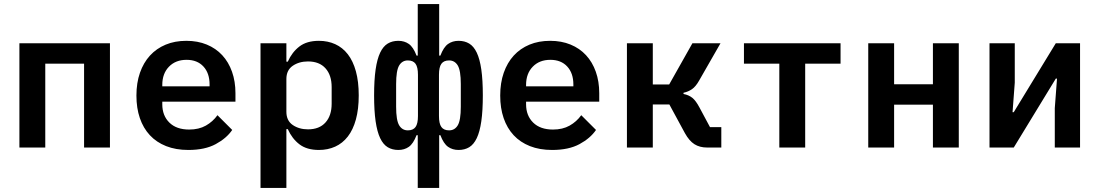

<svg xmlns="http://www.w3.org/2000/svg" viewBox="-20 -730 5440 950"><path d="M76 -516H524V0H396V-415H204V0H76Z M912 12Q850 12 802 -7Q754 -26 721.5 -61Q689 -96 672 -145.5Q655 -195 655 -257Q655 -320 672.5 -370Q690 -420 722 -455Q754 -490 799.5 -509Q845 -528 902 -528Q958 -528 1003 -509.5Q1048 -491 1079.5 -457Q1111 -423 1128 -375Q1145 -327 1145 -269V-227H783V-214Q783 -158 818 -123.5Q853 -89 916 -89Q964 -89 998.5 -108.5Q1033 -128 1056 -160L1129 -87Q1101 -46 1047.5 -17Q994 12 912 12ZM903 -434Q849 -434 816 -400Q783 -366 783 -310V-303H1017V-312Q1017 -368 986.5 -401Q956 -434 903 -434Z M1269 -516H1397V-425H1404Q1425 -472 1461.5 -500Q1498 -528 1558 -528Q1602 -528 1638.5 -511.5Q1675 -495 1701 -461.5Q1727 -428 1741 -377Q1755 -326 1755 -258Q1755 -190 1741 -139Q1727 -88 1701 -54.5Q1675 -21 1638.5 -4.5Q1602 12 1558 12Q1498 12 1461.5 -16Q1425 -44 1404 -91H1397V200H1269ZM1504 -90Q1560 -90 1590.5 -124Q1621 -158 1621 -217V-299Q1621 -358 1590.5 -392Q1560 -426 1504 -426Q1460 -426 1428.5 -404.5Q1397 -383 1397 -339V-177Q1397 -133 1428.5 -111.5Q1460 -90 1504 -90Z M2202 -85Q2230 -85 2245 -110Q2260 -135 2260 -202V-314Q2260 -381 2245 -406Q2230 -431 2202 -431Q2176 -431 2164 -414.5Q2152 -398 2152 -360V-156Q2152 -118 2164 -101.5Q2176 -85 2202 -85ZM2153 200H2047V-61H2041Q2025 -19 2003 -3.5Q1981 12 1951 12Q1921 12 1898.5 -1.5Q1876 -15 1861 -46.5Q1846 -78 1838.5 -130Q1831 -182 1831 -258Q1831 -334 1838.5 -386Q1846 -438 1861 -469.5Q1876 -501 1898.5 -514.5Q1921 -528 1951 -528Q1981 -528 2003 -512.5Q2025 -497 2041 -455H2047V-710H2153V-455H2159Q2175 -497 2197 -512.5Q2219 -528 2249 -528Q2279 -528 2301.5 -514.5Q2324 -501 2339 -469.5Q2354 -438 2361.5 -386Q2369 -334 2369 -258Q2369 -182 2361.5 -130Q2354 -78 2339 -46.5Q2324 -15 2301.5 -1.5Q2279 12 2249 12Q2219 12 2197 -3.5Q2175 -19 2159 -61H2153ZM1998 -85Q2024 -85 2036 -101.5Q2048 -118 2048 -156V-360Q2048 -398 2036 -414.5Q2024 -431 1998 -431Q1970 -431 1955 -406Q1940 -381 1940 -314V-202Q1940 -135 1955 -110Q1970 -85 1998 -85Z M2712 12Q2650 12 2602 -7Q2554 -26 2521.5 -61Q2489 -96 2472 -145.5Q2455 -195 2455 -257Q2455 -320 2472.5 -370Q2490 -420 2522 -455Q2554 -490 2599.5 -509Q2645 -528 2702 -528Q2758 -528 2803 -509.5Q2848 -491 2879.5 -457Q2911 -423 2928 -375Q2945 -327 2945 -269V-227H2583V-214Q2583 -158 2618 -123.5Q2653 -89 2716 -89Q2764 -89 2798.5 -108.5Q2833 -128 2856 -160L2929 -87Q2901 -46 2847.5 -17Q2794 12 2712 12ZM2703 -434Q2649 -434 2616 -400Q2583 -366 2583 -310V-303H2817V-312Q2817 -368 2786.5 -401Q2756 -434 2703 -434Z M3082 -516H3210V-312H3291L3406 -516H3545L3439 -331Q3422 -301 3403.5 -288.5Q3385 -276 3362 -271V-265Q3388 -260 3405.5 -246Q3423 -232 3441 -198L3493 -101H3549V0H3479Q3442 0 3416 -16.5Q3390 -33 3369 -71L3292 -213H3210V0H3082Z M3836 -415H3661V-516H4139V-415H3964V0H3836Z M4276 -516H4404V-313H4596V-516H4724V0H4596V-212H4404V0H4276Z M4876 -516H5001V-321L4990 -175H4996L5204 -516H5324V0H5199V-195L5210 -341H5204L4996 0H4876Z"/></svg>

Font: IBM Plex Mono SemiBold
Style: Regular
Weight: 600
Monospace: yes
Designer: Mike Abbink, Paul van der Laan, Pieter van Rosmalen
Foundry: Bold Monday
Version: Version 2.3